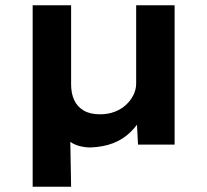

<svg xmlns="http://www.w3.org/2000/svg" viewBox="-20 -549 786 729"><path d="M104 160V-529H250V-228Q250 -195 261.5 -169.5Q273 -144 297.5 -129.5Q322 -115 360 -115Q390 -115 415 -124.5Q440 -134 458 -150.5Q476 -167 486.5 -188Q497 -209 497 -232V-529H643V0H504L499 -97L523 -111Q503 -74 475 -47Q447 -20 410 -5.5Q373 9 322 11Q306 11 288 7Q270 3 255.5 -5Q241 -13 234 -25L246 -65L250 160Z"/></svg>

Font: Lexend Exa SemiBold
Style: Regular
Weight: 600
Designer: Bonnie Shaver-Troup, Thomas Jockin
Foundry: Lexend
Version: Version 1.007